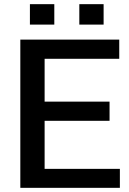

<svg xmlns="http://www.w3.org/2000/svg" viewBox="-20 -901 618 921"><path d="M555 0H77.5V-711H552V-619H194V-413.5H505.5V-321.5H194V-91H555ZM240.5 -783H123.5V-881H240.5ZM477 -783H360.5V-881H477Z"/></svg>

Font: Roberto Sans Medium
Style: Regular
Weight: 500
Designer: Google (font) & Cristiano Sobral (main changes)
Version: Version 1.000;October 12, 2021;FontCreator 14.0.0.2814 64-bi